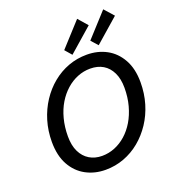

<svg xmlns="http://www.w3.org/2000/svg" viewBox="-166 -1068 1094 1210"><g transform="rotate(-20 381.0 -463.0)"><path d="M335 15Q262 15 203 -17Q144 -49 109.5 -111.5Q75 -174 75 -266Q75 -340 95 -406.5Q115 -473 151.5 -528.5Q188 -584 237.5 -624.5Q287 -665 345.5 -686.5Q404 -708 469 -708Q542 -708 600.5 -676.5Q659 -645 694 -582.5Q729 -520 729 -429Q729 -354 709 -287Q689 -220 652.5 -165Q616 -110 567 -69.5Q518 -29 459 -7Q400 15 335 15ZM344 -75Q388 -75 429 -91.5Q470 -108 505 -139Q540 -170 566 -213.5Q592 -257 607 -312Q622 -367 622 -431Q622 -491 601.5 -533Q581 -575 545 -596.5Q509 -618 459 -618Q415 -618 374 -601.5Q333 -585 298 -554Q263 -523 237 -480Q211 -437 196.5 -382Q182 -327 182 -264Q182 -203 202.5 -161Q223 -119 259.5 -97Q296 -75 344 -75ZM561 -738 521 -783 665 -941 721 -878ZM385 -738 346 -783 490 -941 545 -878Z"/></g></svg>

Font: Ubuntu Sans Medium
Style: Italic
Weight: 500
Italic angle: -13.5°
Designer: Dalton Maag Ltd
Foundry: Dalton Maag Ltd
Version: Version 1.006